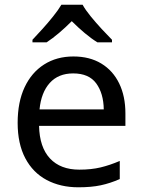

<svg xmlns="http://www.w3.org/2000/svg" viewBox="-20 -786 604 816"><path d="M292 -546Q361 -546 410.5 -516Q460 -486 486.5 -431.5Q513 -377 513 -304V-251H146Q148 -160 192.5 -112.5Q237 -65 317 -65Q368 -65 407.5 -74.5Q447 -84 489 -102V-25Q448 -7 408 1.5Q368 10 313 10Q237 10 178.5 -21Q120 -52 87.5 -113.5Q55 -175 55 -264Q55 -352 84.5 -415Q114 -478 167.5 -512Q221 -546 292 -546ZM291 -474Q228 -474 191.5 -433.5Q155 -393 148 -321H421Q420 -389 389 -431.5Q358 -474 291 -474ZM331 -766Q343 -744 365.5 -716.5Q388 -689 412.5 -662.5Q437 -636 456 -617V-606H394Q368 -622 340 -645.5Q312 -669 285 -696Q258 -669 231 -646Q204 -623 178 -606H118V-617Q137 -637 160.5 -663Q184 -689 206 -716.5Q228 -744 241 -766Z"/></svg>

Font: TSCustom
Style: Regular
Weight: 400
Designer: Monotype Design Team
Foundry: Monotype Imaging Inc.
Version: Version 2.004; ttfautohint (v1.8.3) -l 8 -r 50 -G 200 -x 14 